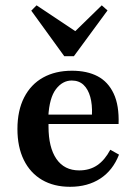

<svg xmlns="http://www.w3.org/2000/svg" viewBox="-20 -696 517 727"><path d="M245.2 11.3Q183.9 11.3 139.1 -14.9Q94.4 -41.1 70.2 -90.3Q46 -139.5 46 -207.3Q46 -277.4 71.4 -327Q96.8 -376.6 143.1 -402.4Q189.5 -428.2 252.4 -428.2Q309.7 -428.2 349.6 -407.3Q389.5 -386.3 410.5 -341.5Q431.5 -296.8 429 -226.6H125.8L124.2 -262.1H328.2Q329.8 -300 321.8 -329Q313.7 -358.1 296.4 -374.6Q279 -391.1 251.6 -391.1Q216.9 -391.1 191.9 -358.5Q166.9 -325.8 162.9 -254.8L164.5 -251.6Q163.7 -244.4 163.7 -236.3Q163.7 -228.2 163.7 -216.9Q163.7 -137.9 193.5 -94.4Q223.4 -50.8 279.8 -50.8Q319.4 -50.8 348 -70.2Q376.6 -89.5 397.6 -129L430.6 -110.5Q407.3 -50.8 359.7 -19.8Q312.1 11.3 245.2 11.3ZM365.3 -675.8 387.1 -656.5 259.7 -483.1H223.4L98.4 -655.6L118.5 -675.8L287.9 -562.9L238.7 -552.4Z"/></svg>

Font: Playfair 9pt
Style: Bold
Weight: 700
Designer: Claus Eggers Sørensen
Foundry: Claus Eggers Sørensen
Version: Version 2.203